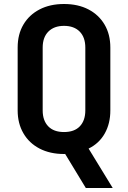

<svg xmlns="http://www.w3.org/2000/svg" viewBox="-20 -760 640 960"><path d="M409.1 180 299.2 -1.1 321.5 9Q317.5 9 311.9 9.5Q306.2 10 300 10Q230.1 10 177.9 -17.1Q125.8 -44.2 97.1 -93.5Q68.3 -142.9 68.3 -207.9V-522.1Q68.3 -588.7 97.1 -637.2Q125.8 -685.8 177.9 -712.9Q230.1 -740 300 -740Q370.3 -740 422.3 -712.9Q474.2 -685.8 502.9 -637Q531.7 -588.1 531.7 -522.1V-207.9Q531.7 -142.1 503.6 -92.4Q475.5 -42.7 423 -17.1L543.6 180ZM300 -99.8Q352 -99.8 379.3 -128.6Q406.6 -157.5 406.6 -207.9V-522.1Q406.6 -573.5 378.4 -602.1Q350.2 -630.7 300 -630.7Q250.4 -630.7 221.9 -602.1Q193.4 -573.5 193.4 -522.1V-207.9Q193.4 -157.5 221 -128.6Q248.6 -99.8 300 -99.8Z"/></svg>

Font: Atlassian Mono
Style: Regular
Weight: 400
Monospace: yes
Designer: Philipp Nurullin, Konstantin Bulenkov
Foundry: Modifications by Atlassian Pty Ltd, manufactured by JetBrains
Version: Version 2.304